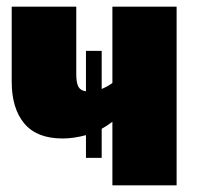

<svg xmlns="http://www.w3.org/2000/svg" viewBox="-20 -554 590 574"><path d="M508 -534V0H316V-190Q299 -177 284 -169V-82H237V-150Q200 -140 167 -140Q90 -140 52.5 -185Q15 -230 15 -310V-534H208V-333Q208 -306 214.5 -294.5Q221 -283 237 -281V-402H284V-288Q303 -296 316 -306V-534Z"/></svg>

Font: Fira Sans Black
Style: Regular
Weight: 900
Designer: Carrois Corporate & Edenspiekermann AG
Foundry: Carrois Corporate GbR & Edenspiekermann AG
Version: Version 4.203